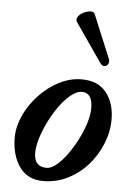

<svg xmlns="http://www.w3.org/2000/svg" viewBox="-52 -735 521 787"><g transform="rotate(5 208.5 -342.0)"><path d="M155 13Q91 13 57.5 -34.5Q24 -82 24 -154Q24 -200 45.5 -246.5Q67 -293 103.5 -331.5Q140 -370 185 -393Q230 -416 277 -416Q345 -416 379 -372.5Q413 -329 413 -263Q413 -212 393 -162.5Q373 -113 338 -73.5Q303 -34 256 -10.5Q209 13 155 13ZM165 -42Q183 -42 205 -60Q227 -78 248 -107Q269 -136 287 -171Q305 -206 315.5 -240Q326 -274 326 -302Q326 -365 282 -365Q262 -365 238.5 -346.5Q215 -328 193 -298Q171 -268 153 -232.5Q135 -197 124 -162Q113 -127 113 -99Q113 -42 165 -42ZM380 -510Q385 -499 380 -489Q375 -479 365 -478Q355 -477 345 -492L238 -647Q230 -658 237.5 -669.5Q245 -681 260 -688.5Q275 -696 289 -696.5Q303 -697 307 -686Z"/></g></svg>

Font: Junicode
Style: Bold Italic
Weight: 700
Italic angle: -11°
Designer: Peter S. Baker
Version: Version 2.100; ttfautohint (v1.8.4)